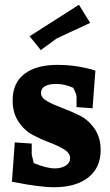

<svg xmlns="http://www.w3.org/2000/svg" viewBox="-20 -775 461 805"><path d="M220 -503Q304 -503 380 -479L368 -321L301 -326V-369Q301 -379 287 -407Q251 -423 217 -423Q152 -423 152 -385Q152 -365 178 -350.5Q204 -336 240.5 -322.5Q277 -309 313.5 -291Q350 -273 376 -236Q402 -199 402 -146Q402 -71 349.5 -30.5Q297 10 207 10Q175 10 130.5 4Q86 -2 58 -8L30 -13L42 -178L113 -173V-128Q113 -127 114 -122.5Q115 -118 116.5 -112.5Q118 -107 119 -102Q120 -97 121 -94L122 -91Q176 -69 210 -69Q237 -69 255.5 -80.5Q274 -92 274 -112Q274 -133 249 -148.5Q224 -164 189 -177Q154 -190 118.5 -208.5Q83 -227 58 -264Q33 -301 33 -354Q33 -428 83 -465.5Q133 -503 220 -503ZM311 -755 358 -679Q236 -623 218 -614L151 -565L104 -623Z"/></svg>

Font: Andada
Style: Bold
Weight: 700
Designer: Carolina Giovagnoli
Foundry: Carolina Giovagnoli
Version: Version 1.003